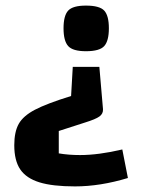

<svg xmlns="http://www.w3.org/2000/svg" viewBox="-20 -535 512 686"><path d="M287 -352Q240 -352 223.5 -370.5Q207 -389 207 -434Q207 -479 223.5 -497Q240 -515 287 -515Q336 -515 352.5 -497Q369 -479 369 -434Q369 -389 352.5 -370.5Q336 -352 287 -352ZM348 -145Q349 -129 335.5 -119Q322 -109 283 -97L190 -67V13Q225 19 266 19Q332 19 417 -1L437 101Q338 131 248 131Q168 131 121 116.5Q74 102 52.5 70.5Q31 39 31 -16Q31 -64 47 -92.5Q63 -121 105 -143Q147 -165 234 -192L240 -296H335Z"/></svg>

Font: Changa SemiBold
Style: Regular
Weight: 600
Designer: Eduardo Rodriguez Tunni
Foundry: Eduardo Rodriguez Tunni
Version: Version 2.002; ttfautohint (v1.5) -l 8 -r 50 -G 150 -x 14 -H